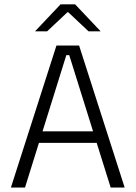

<svg xmlns="http://www.w3.org/2000/svg" viewBox="-20 -844 610 864"><path d="M29 0 234 -639H336L541 0H478L291.5 -596H278.5L92.5 0ZM138.5 -201V-253H431V-201ZM252.5 -824.5H318L432 -704V-703H378.5L287 -789H283.5L192 -703H138.5V-704Z"/></svg>

Font: Anek Gujarati Medium Light
Style: Regular
Weight: 300
Version: Version 1.003